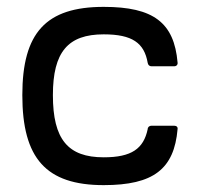

<svg xmlns="http://www.w3.org/2000/svg" viewBox="-20 -535 582 559"><path d="M282 4C427 4 487 -43 497 -159C498 -165 494 -169 487 -169H421C415 -169 410 -165 410 -159C398 -102 363 -77 282 -77C178 -77 134 -129 134 -258C134 -384 178 -435 282 -435C365 -435 400 -410 410 -352C411 -346 415 -342 421 -342H487C494 -342 498 -347 497 -353C487 -469 427 -515 282 -515C114 -515 45 -440 45 -258C45 -74 114 4 282 4Z"/></svg>

Font: Aldone Medium
Style: Regular
Weight: 500
Designer: Pietro Gregorini
Version: Version 1.500;FEAKit 1.0